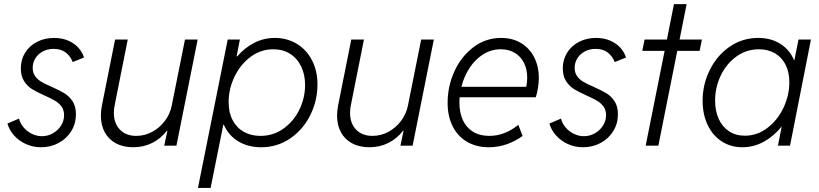

<svg xmlns="http://www.w3.org/2000/svg" viewBox="-20 -707 3976 932"><path d="M16.1 -107.4 72.3 -131.3Q78.1 -107.9 94.7 -88.4Q111.3 -68.8 134.8 -57.4Q158.2 -45.9 183.6 -45.9Q211.9 -45.9 236.6 -59.8Q261.2 -73.7 276.1 -97.2Q291 -120.6 291 -147.9Q291 -172.9 278.6 -189.9Q266.1 -207 247.3 -218Q228.5 -229 196.8 -243.2Q158.7 -260.3 136 -274.2Q113.3 -288.1 97.2 -312.7Q81.1 -337.4 81.1 -375Q81.1 -418 102.3 -451.7Q123.5 -485.4 160.4 -504.2Q197.3 -522.9 242.2 -522.9Q281.2 -522.9 311.8 -509.5Q342.3 -496.1 361.3 -474.4Q380.4 -452.6 387.7 -427.7L333 -405.8Q322.8 -433.1 300 -451.4Q277.3 -469.7 240.2 -469.7Q210.9 -469.7 187.7 -457.3Q164.6 -444.8 151.6 -423.8Q138.7 -402.8 138.7 -377.9Q138.7 -353 151.1 -336.4Q163.6 -319.8 182.1 -309.1Q200.7 -298.3 232.4 -284.7Q270 -268.1 293.2 -253.9Q316.4 -239.7 332.5 -215.1Q348.6 -190.4 348.6 -152.3Q348.6 -107.4 326.2 -70.8Q303.7 -34.2 264.9 -13.2Q226.1 7.8 179.7 7.8Q139.2 7.8 105 -8.1Q70.8 -23.9 47.6 -50.3Q24.4 -76.7 16.1 -107.4Z M836.4 0H777.3L792.5 -72.3H790Q760.7 -34.2 718.8 -13.2Q676.8 7.8 626.5 7.8Q578.1 7.8 542.7 -11.2Q507.3 -30.3 488.5 -64.9Q469.7 -99.6 469.7 -145.5Q469.7 -169.9 474.6 -194.3L538.6 -515.1H600.1L537.1 -198.7Q532.7 -178.2 532.7 -159.7Q532.7 -108.4 562 -77.9Q591.3 -47.4 641.6 -47.4Q682.6 -47.4 719 -67.1Q755.4 -86.9 780.5 -120.4Q805.7 -153.8 813.5 -193.8L877.9 -515.1H939.5Z M1085.4 -515.1H1144.5L1128.4 -433.1H1131.3Q1167.5 -475.1 1214.1 -499Q1260.7 -522.9 1313.5 -522.9Q1373.5 -522.9 1420.7 -494.4Q1467.8 -465.8 1494.4 -414.6Q1521 -363.3 1521 -297.4Q1521 -217.8 1485.8 -147.5Q1450.7 -77.1 1388.2 -34.7Q1325.7 7.8 1248 7.8Q1184.6 7.8 1137.2 -20.5Q1089.8 -48.8 1066.4 -101.6H1064L1002.4 205.1H940.9ZM1460.9 -294.4Q1460.9 -344.7 1442.1 -384Q1423.3 -423.3 1388.4 -445.6Q1353.5 -467.8 1306.6 -467.8Q1245.6 -467.8 1196 -430.7Q1146.5 -393.6 1118.2 -334.2Q1089.8 -274.9 1089.8 -210.9Q1089.8 -160.2 1109.4 -123.3Q1128.9 -86.4 1163.8 -66.9Q1198.7 -47.4 1244.6 -47.4Q1306.2 -47.4 1355.7 -82.5Q1405.3 -117.7 1433.1 -174.6Q1460.9 -231.4 1460.9 -294.4Z M1982.9 0H1923.8L1939 -72.3H1936.5Q1907.2 -34.2 1865.2 -13.2Q1823.2 7.8 1772.9 7.8Q1724.6 7.8 1689.2 -11.2Q1653.8 -30.3 1635 -64.9Q1616.2 -99.6 1616.2 -145.5Q1616.2 -169.9 1621.1 -194.3L1685.1 -515.1H1746.6L1683.6 -198.7Q1679.2 -178.2 1679.2 -159.7Q1679.2 -108.4 1708.5 -77.9Q1737.8 -47.4 1788.1 -47.4Q1829.1 -47.4 1865.5 -67.1Q1901.9 -86.9 1927 -120.4Q1952.1 -153.8 1960 -193.8L2024.4 -515.1H2085.9Z M2152.8 -208Q2152.8 -288.6 2186 -361.1Q2219.2 -433.6 2278.6 -478.3Q2337.9 -522.9 2412.6 -522.9Q2469.2 -522.9 2510.7 -497.1Q2552.2 -471.2 2574 -427Q2595.7 -382.8 2595.7 -329.1Q2595.7 -305.7 2591.1 -278.1Q2586.4 -250.5 2580.6 -234.9H2210.9Q2210 -218.3 2210 -209.5Q2210 -160.6 2226.8 -124Q2243.7 -87.4 2276.4 -67.4Q2309.1 -47.4 2355 -47.4Q2430.2 -47.4 2496.1 -101.1L2516.6 -46.9Q2482.4 -22 2440.7 -7.1Q2398.9 7.8 2352.5 7.8Q2292.5 7.8 2247.3 -18.6Q2202.1 -44.9 2177.5 -93.5Q2152.8 -142.1 2152.8 -208ZM2534.7 -285.6Q2539.1 -309.1 2539.1 -330.1Q2539.1 -370.6 2523.4 -401.9Q2507.8 -433.1 2478.8 -450.4Q2449.7 -467.8 2410.6 -467.8Q2364.3 -467.8 2325.2 -443.1Q2286.1 -418.5 2259.3 -377.2Q2232.4 -335.9 2219.7 -285.6Z M2647 -107.4 2703.1 -131.3Q2709 -107.9 2725.6 -88.4Q2742.2 -68.8 2765.6 -57.4Q2789.1 -45.9 2814.5 -45.9Q2842.8 -45.9 2867.4 -59.8Q2892.1 -73.7 2907 -97.2Q2921.9 -120.6 2921.9 -147.9Q2921.9 -172.9 2909.4 -189.9Q2897 -207 2878.2 -218Q2859.4 -229 2827.6 -243.2Q2789.6 -260.3 2766.8 -274.2Q2744.1 -288.1 2728 -312.7Q2711.9 -337.4 2711.9 -375Q2711.9 -418 2733.2 -451.7Q2754.4 -485.4 2791.3 -504.2Q2828.1 -522.9 2873 -522.9Q2912.1 -522.9 2942.6 -509.5Q2973.1 -496.1 2992.2 -474.4Q3011.2 -452.6 3018.6 -427.7L2963.9 -405.8Q2953.6 -433.1 2930.9 -451.4Q2908.2 -469.7 2871.1 -469.7Q2841.8 -469.7 2818.6 -457.3Q2795.4 -444.8 2782.5 -423.8Q2769.5 -402.8 2769.5 -377.9Q2769.5 -353 2782 -336.4Q2794.4 -319.8 2813 -309.1Q2831.5 -298.3 2863.3 -284.7Q2900.9 -268.1 2924.1 -253.9Q2947.3 -239.7 2963.4 -215.1Q2979.5 -190.4 2979.5 -152.3Q2979.5 -107.4 2957 -70.8Q2934.6 -34.2 2895.8 -13.2Q2856.9 7.8 2810.5 7.8Q2770 7.8 2735.8 -8.1Q2701.7 -23.9 2678.5 -50.3Q2655.3 -76.7 2647 -107.4Z M3206.1 -460H3097.7L3108.9 -515.1H3217.3L3251.5 -687H3313L3278.8 -515.1H3387.2L3376 -460H3267.6L3175.8 0H3114.3Z M3390.6 -217.8Q3390.6 -296.9 3425.3 -367.2Q3460 -437.5 3521.7 -480.2Q3583.5 -522.9 3660.6 -522.9Q3722.2 -522.9 3767.6 -494.4Q3813 -465.8 3835 -414.1H3835.9L3856 -515.1H3916.5L3814.9 0H3756.3L3774.4 -92.3H3773.9Q3736.3 -45.9 3687.5 -19Q3638.7 7.8 3583.5 7.8Q3526.9 7.8 3482.9 -21Q3439 -49.8 3414.8 -101.1Q3390.6 -152.3 3390.6 -217.8ZM3811.5 -307.1Q3811.5 -356.9 3793.2 -393.1Q3774.9 -429.2 3741.5 -448.5Q3708 -467.8 3664.1 -467.8Q3603 -467.8 3554.2 -432.4Q3505.4 -397 3478.3 -339.6Q3451.2 -282.2 3451.2 -218.8Q3451.2 -168.9 3468.5 -130.4Q3485.8 -91.8 3518.3 -70.1Q3550.8 -48.3 3595.7 -48.3Q3655.8 -48.3 3705.3 -86.2Q3754.9 -124 3783.2 -184.1Q3811.5 -244.1 3811.5 -307.1Z"/></svg>

Font: Reddit Sans Chocolate Light
Style: Italic
Weight: 300
Italic angle: -11.25°
Designer: Stephen Hutchings
Version: Version 1.013